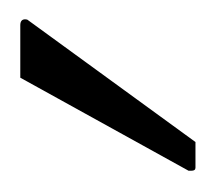

<svg xmlns="http://www.w3.org/2000/svg" viewBox="-32 -598 217 194"><g transform="rotate(-90 77.0 -501.5)"><path d="M4 -413Q1 -413 1 -417Q1 -417 1 -420L95 -590H148Q154 -590 154 -585Q154 -583 153 -582L30 -413Z"/></g></svg>

Font: Indiction Unicode
Style: Normal
Weight: 500
Version: Version 1.1